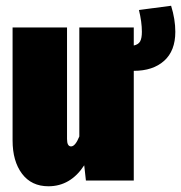

<svg xmlns="http://www.w3.org/2000/svg" viewBox="-20 -630 632 670"><path d="M577.1 -609.9Q591.8 -562.5 591.8 -519Q591.8 -452.6 552.7 -417.7Q513.7 -382.8 446.8 -382.8V0H279.8L273.9 -53.2Q226.1 20 148.9 20Q89.8 20 56.9 -23.7Q23.9 -67.4 23.9 -140.1V-534.2H213.9V-145Q213.9 -119.1 228 -119.1Q242.7 -119.1 256.8 -153.8V-534.2H446.8V-471.2Q462.9 -474.6 469 -485.6Q475.1 -496.6 475.1 -519Q475.1 -553.2 464.8 -595.2Z"/></svg>

Font: Fira Sans Compressed Heavy
Style: Regular
Weight: 900
Width: 1
Designer: Carrois Corporate & Edenspiekermann AG
Foundry: Carrois Corporate GbR & Edenspiekermann AG
Version: Version 4.203;PS 004.203;hotconv 1.0.88;makeotf.lib2.5.64775